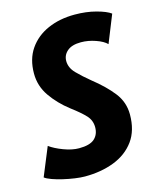

<svg xmlns="http://www.w3.org/2000/svg" viewBox="-116 -834 750 921"><g transform="rotate(-15 258.5 -373.5)"><path d="M191 8Q170.5 8 142 4Q113.5 0 84.5 -6.8Q55.5 -13.5 32 -22Q8.5 -30.5 -2 -39L56 -180Q81 -161.5 122.5 -145.8Q164 -130 199 -130Q252.5 -130 275.8 -151Q299 -172 299 -208Q299 -242 276 -266.8Q253 -291.5 207 -326Q153 -367.5 117.5 -418.8Q82 -470 82 -532Q82 -603.5 116.2 -653.2Q150.5 -703 209.5 -729Q268.5 -755 343 -755Q401 -755 449.2 -742Q497.5 -729 519 -713L464 -576Q447 -593.5 410.5 -606.2Q374 -619 338 -619Q293 -619 270 -599.2Q247 -579.5 247 -550Q247 -516.5 274.5 -488.2Q302 -460 340 -429Q401 -381 438.5 -333Q476 -285 476 -224Q476 -144.5 438.5 -93.2Q401 -42 336.5 -17Q272 8 191 8Z"/></g></svg>

Font: Merriweather Sans ExtraBold
Style: Italic
Weight: 800
Italic angle: -7.5°
Designer: Eben Sorkin
Foundry: Eben Sorkin
Version: Version 2.001; ttfautohint (v1.8.3)